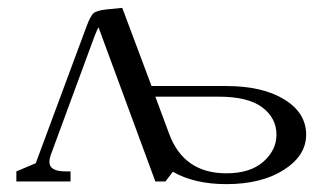

<svg xmlns="http://www.w3.org/2000/svg" viewBox="-20 -466 844 493"><path d="M22 0V-25.9L71.8 -46.9L202.1 -397.9Q211.9 -424.3 219.7 -431.6Q227.5 -439 253.9 -441.9L293.9 -445.8L369.1 -245.1H561Q653.8 -245.1 710 -210.7Q766.1 -176.3 766.1 -120.1Q766.1 -66.4 708.7 -29.8Q651.4 6.8 561 6.8Q479.5 6.8 423.8 -24.9L404.8 0H378.9L232.9 -396Q229.5 -390.6 223.1 -374L109.9 -66.9Q106.9 -58.1 106.9 -49.8Q106.9 -25.9 148.9 -25.9H161.1V0ZM378.9 -217.8 414.1 -123Q451.7 -21 561 -21Q622.6 -21 656.2 -50.8Q689.9 -80.6 689.9 -120.1Q689.9 -162.6 653.6 -190.2Q617.2 -217.8 541 -217.8Z"/></svg>

Font: Dihjauti
Style: Regular
Weight: 400
Designer: T. Christopher White
Version: Version 3.0.0